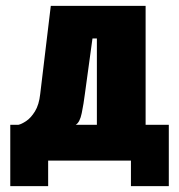

<svg xmlns="http://www.w3.org/2000/svg" viewBox="-20 -515 610 654"><path d="M15 119V-90H43Q53 -92 69 -102.5Q85 -113 99 -135.5Q113 -158 117 -195L153 -495H476V-90H555V119H426V32H144V119ZM238 -90H310V-384H295L269 -194Q265 -162 258.5 -130Q252 -98 238 -90Z"/></svg>

Font: Alumni Sans Black
Style: Regular
Weight: 900
Designer: Robert E. Leuschke
Foundry: Robert E. Leuschke
Version: Version 1.018